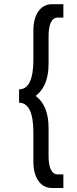

<svg xmlns="http://www.w3.org/2000/svg" viewBox="-20 -749 377 938"><path d="M289.6 169.4H233.9Q212.9 169.4 196 160.4Q179.2 151.4 167.5 134.5Q155.8 117.7 149.4 94.2Q143.1 70.8 143.1 41.5V-100.6Q143.1 -247.1 73.2 -247.1V-312.5Q143.1 -312.5 143.1 -458V-600.6Q143.1 -629.9 149.4 -653.3Q155.8 -676.8 167.5 -693.6Q179.2 -710.4 196 -719.5Q212.9 -728.5 233.9 -728.5H289.6V-663.1H263.2Q217.3 -663.1 217.3 -570.8V-437Q217.3 -328.6 154.3 -280.3Q217.3 -233.4 217.3 -123.5V11.7Q217.3 103 263.2 103H289.6Z"/></svg>

Font: SakalBharati
Style: Regular
Weight: 400
Designer: CDAC GIST
Foundry: CDAC
Version: 13.02